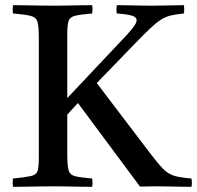

<svg xmlns="http://www.w3.org/2000/svg" viewBox="-20 -721 762 742"><path d="M30 1Q28 -14 30 -31Q78 -36 99 -40.5Q120 -45 125 -60Q130 -75 130 -111V-576Q130 -618 125 -636Q120 -654 99 -659.5Q78 -665 30 -669Q28 -684 30 -701Q50 -701 79.5 -700.5Q109 -700 138 -699.5Q167 -699 185 -699Q204 -699 231.5 -699.5Q259 -700 287.5 -700.5Q316 -701 336 -701Q339 -686 336 -669Q290 -665 270 -660Q250 -655 245 -640Q240 -625 240 -589V-342L470 -586Q508 -627 508 -642Q508 -655 490 -660.5Q472 -666 431 -669Q429 -686 431 -701Q448 -701 474 -700.5Q500 -700 526 -699.5Q552 -699 568 -699Q600 -699 628.5 -700Q657 -701 691 -701Q693 -685 691 -669Q660 -666 639.5 -661Q619 -656 600.5 -644Q582 -632 559 -610Q536 -588 501 -552L354 -400L560 -129Q584 -98 600 -79.5Q616 -61 631.5 -51.5Q647 -42 667.5 -38Q688 -34 720 -31Q723 -15 720 1Q701 1 675 0.5Q649 0 624 -0.5Q599 -1 581 -1Q570 -1 552.5 -0.5Q535 0 521 0L281 -323L240 -278V-124Q240 -82 245 -63.5Q250 -45 270.5 -40Q291 -35 336 -31Q339 -15 336 1Q316 1 287.5 0.5Q259 0 230.5 -0.5Q202 -1 183 -1Q164 -1 136 -0.5Q108 0 79.5 0.5Q51 1 30 1Z"/></svg>

Font: Castoro
Style: Regular
Weight: 400
Designer: John Hudson
Foundry: Tiro Typeworks Ltd.
Version: Version 2.04